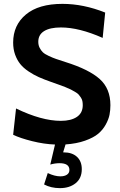

<svg xmlns="http://www.w3.org/2000/svg" viewBox="-20 -734 620 993"><path d="M551 -190Q551 -164 546.5 -140.8Q542 -117.5 527 -90Q512 -62.5 487.8 -42.2Q463.5 -22 420 -6.5Q376.5 9 319 13L306.5 54H309Q353 54 378 77Q403 100 403 141Q403 188 371.2 213.5Q339.5 239 290 239Q244 239 208 220L227 161Q262.5 178 292 178Q313.5 178 326.2 169.5Q339 161 339 145Q339 110 288 110Q265 110 240 117L264.5 13.5Q208 11.5 146 -4Q84 -19.5 48 -37L63 -173Q195 -109 295 -109Q347.5 -109 377.8 -129.5Q408 -150 408 -190Q408 -202 406 -211.5Q404 -221 398 -230Q392 -239 386.5 -245.2Q381 -251.5 368 -259Q355 -266.5 346 -271.2Q337 -276 317.2 -283.8Q297.5 -291.5 284.5 -296Q271.5 -300.5 245 -310Q208 -323 181 -335Q154 -347 127.5 -364.8Q101 -382.5 84.8 -402.8Q68.5 -423 58.2 -451.2Q48 -479.5 48 -514Q48 -604 114 -659Q180 -714 303 -714Q411.5 -714 524 -669L511 -538Q389 -592 295 -592Q238.5 -592 208.2 -573.2Q178 -554.5 178 -518Q178 -500.5 185 -486.8Q192 -473 201.5 -463.8Q211 -454.5 232 -444.8Q253 -435 269.8 -429.2Q286.5 -423.5 319 -413Q440 -375 495.5 -325.5Q551 -276 551 -190Z"/></svg>

Font: Cabin
Style: Bold
Weight: 700
Designer: Pablo Impallari
Foundry: Pablo Impallari. http://www.impallari.com Igino Marini. http://www.ikern.com
Version: Version 3.001;hotconv 1.0.109;makeotfexe 2.5.65596